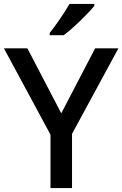

<svg xmlns="http://www.w3.org/2000/svg" viewBox="-20 -961 625 981"><path d="M462 -931V-941H335C310 -896 264 -830 234 -793V-781H305C354 -816 432 -894 462 -931ZM293 -382 120 -714H0L238 -273V0H348V-277L585 -714H466Z"/></svg>

Font: Noto Sans Lisu Medium
Style: Regular
Weight: 500
Designer: Monotype Design Team. David Williams.
Foundry: Monotype Imaging Inc.
Version: Version 2.102